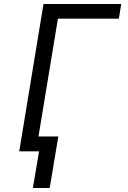

<svg xmlns="http://www.w3.org/2000/svg" viewBox="-20 -755 640 958"><path d="M144 183 175 0H76L197 -735H585L573 -662H269L172 -74H271L228 183Z"/></svg>

Font: Iosevka Aile
Style: Italic
Weight: 400
Italic angle: -9°
Designer: Belleve Invis
Foundry: Belleve Invis
Version: Version 28.0.1; ttfautohint (v1.8.4)